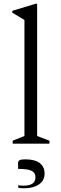

<svg xmlns="http://www.w3.org/2000/svg" viewBox="-20 -770 329 1029"><path d="M48 0V-16L111 -41V-663L46 -702V-712L171 -750H179V-41L245 -16V0ZM111 239Q104 239 94.5 238.5Q85 238 78 236V222Q85 224 93 224.5Q101 225 106 225Q170 225 170 181Q170 155 148.5 145Q127 135 77 135V102Q77 94 84.5 89Q92 84 115 84Q167 84 193 104Q219 124 219 160Q219 198 188.5 218.5Q158 239 111 239Z"/></svg>

Font: Spectral Light
Style: Regular
Weight: 300
Designer: Jean-Baptiste Levee
Foundry: Production Type
Version: Version 2.001